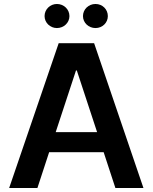

<svg xmlns="http://www.w3.org/2000/svg" viewBox="-20 -945 767 965"><path d="M168 0 227 -180H501L560 0H701L453 -728H275L26 0ZM204 -864C204 -831 232 -804 266 -804C301 -804 329 -831 329 -864C329 -898 301 -925 266 -925C232 -925 204 -898 204 -864ZM260 -281 362 -591H366L468 -281ZM397 -864C397 -831 425 -804 460 -804C495 -804 522 -831 522 -864C522 -898 495 -925 460 -925C425 -925 397 -898 397 -864Z"/></svg>

Font: Wafeq Semi Bold
Style: Regular
Weight: 600
Designer: Rasmus Andersson & Azza Alameddine
Foundry: Google & TypeTogether
Version: Version 3.000;January 28, 2025;FontCreator 15.0.0.3014 64-bi